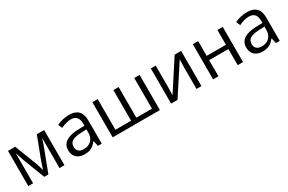

<svg xmlns="http://www.w3.org/2000/svg" viewBox="102 -1535 3796 2535"><g transform="rotate(-30 2000.0 -267.5)"><path d="M85.4 -536.1H195.3L322.8 -206.5Q332 -181.2 342.8 -145.8Q353.5 -110.4 359.9 -85Q385.7 -168.5 395.5 -195.8L524.9 -536.1H636.2V0H561V-366.2V-458.5Q546.9 -411.6 535.6 -379.9L391.6 0H328.6L279.3 -127.4Q246.1 -211.9 202.6 -327.1Q186.5 -371.6 158.7 -460V-355.5V0H85.4Z M1147 0 1128.9 -81.5H1125Q1085.9 -31.7 1044.2 -11Q1002.4 9.8 942.9 9.8Q891.1 9.8 854 -9Q816.9 -27.8 797.1 -63.2Q777.3 -98.6 777.3 -147.5Q777.3 -227.5 841.1 -270.3Q904.8 -313 1026.4 -316.9L1125.5 -319.8V-348.6Q1125.5 -415.5 1097.7 -448.7Q1069.8 -481.9 1010.3 -481.9Q939.9 -481.9 856.9 -440.9L830.6 -502.4Q919.4 -545.4 1020 -545.4Q1205.1 -545.4 1205.1 -355.5V0ZM1124 -214.4V-264.6L1043 -261.2Q978 -258.3 938.5 -245.8Q898.9 -233.4 880.6 -209.2Q862.3 -185.1 862.3 -147.5Q862.3 -103.5 888.9 -79.3Q915.5 -55.2 964.4 -55.2Q1013.2 -55.2 1049.1 -74.2Q1085 -93.3 1104.5 -129.4Q1124 -165.5 1124 -214.4Z M1371.6 -536.1H1453.1V-68.4H1691.9V-536.1H1772V-68.4H2010.3V-536.1H2091.8V0H1371.6Z M2262.7 -536.1H2337.4V-209.5Q2337.4 -183.6 2334.5 -106.4L2333.5 -85.9L2626.5 -536.1H2725.1V0H2649.9V-327.1Q2649.9 -374 2653.3 -449.2L2360.4 0H2262.7Z M2902.8 -536.1H2984.4V-311H3277.8V-536.1H3359.4V0H3277.8V-245.6H2984.4V0H2902.8Z M3860.8 0 3842.8 -81.5H3838.9Q3799.8 -31.7 3758.1 -11Q3716.3 9.8 3656.7 9.8Q3605 9.8 3567.9 -9Q3530.8 -27.8 3511 -63.2Q3491.2 -98.6 3491.2 -147.5Q3491.2 -227.5 3554.9 -270.3Q3618.7 -313 3740.2 -316.9L3839.4 -319.8V-348.6Q3839.4 -415.5 3811.5 -448.7Q3783.7 -481.9 3724.1 -481.9Q3653.8 -481.9 3570.8 -440.9L3544.4 -502.4Q3633.3 -545.4 3733.9 -545.4Q3918.9 -545.4 3918.9 -355.5V0ZM3837.9 -214.4V-264.6L3756.8 -261.2Q3691.9 -258.3 3652.3 -245.8Q3612.8 -233.4 3594.5 -209.2Q3576.2 -185.1 3576.2 -147.5Q3576.2 -103.5 3602.8 -79.3Q3629.4 -55.2 3678.2 -55.2Q3727.1 -55.2 3762.9 -74.2Q3798.8 -93.3 3818.4 -129.4Q3837.9 -165.5 3837.9 -214.4Z"/></g></svg>

Font: Viking Open Sans
Style: Regular
Weight: 400
Foundry: Ascender Corporation
Version: Version 2.001